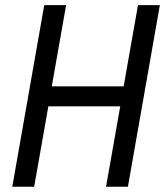

<svg xmlns="http://www.w3.org/2000/svg" viewBox="-20 -713 630 733"><path d="M384.8 0H468.3L590.3 -693.4H506.8L452.1 -383.3H177.7L232.4 -693.4H148.9L26.9 0H110.4L164.6 -307.1H439Z"/></svg>

Font: Cascadia Mono SemiLight
Style: Italic
Weight: 350
Italic angle: -10°
Monospace: yes
Designer: Aaron Bell
Foundry: Saja Typeworks
Version: Version 2404.023